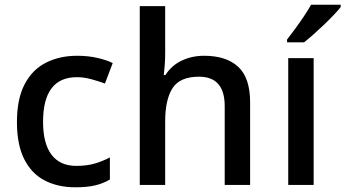

<svg xmlns="http://www.w3.org/2000/svg" viewBox="-20 -786 1468 816"><path d="M300 10Q226 10 170 -19Q114 -48 83 -109.5Q52 -171 52 -267Q52 -366 85 -428.5Q118 -491 176 -520Q234 -549 308 -549Q354 -549 393.5 -540Q433 -531 459 -518L426 -431Q399 -441 367.5 -449.5Q336 -458 307 -458Q163 -458 163 -268Q163 -176 199 -128.5Q235 -81 304 -81Q349 -81 383 -91Q417 -101 447 -117V-23Q418 -6 384 2Q350 10 300 10Z M682 -560Q682 -534 680 -508Q678 -482 676 -467H683Q709 -508 752.5 -528.5Q796 -549 847 -549Q942 -549 992.5 -502Q1043 -455 1043 -351V0H935V-335Q935 -460 826 -460Q744 -460 713 -411Q682 -362 682 -270V0H574V-760H682Z M1313 0H1205V-539H1313ZM1428 -756Q1417 -742 1398 -722Q1379 -702 1356.5 -680.5Q1334 -659 1312 -639.5Q1290 -620 1272 -606H1200V-618Q1215 -637 1234 -663Q1253 -689 1271.5 -716.5Q1290 -744 1302 -766H1428Z"/></svg>

Font: Noto Sans Adlam Unjoined Medium
Style: Regular
Weight: 500
Version: Version 3.001